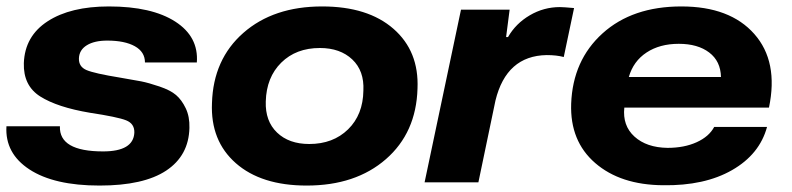

<svg xmlns="http://www.w3.org/2000/svg" viewBox="-35 -566 2457 596"><path d="M274 10Q133 10 56.5 -40Q-20 -90 -15 -174H151Q148 -96 285 -96Q379 -96 382 -154Q383 -182 356.5 -192.5Q330 -203 244 -216Q143 -233 90 -266.5Q37 -300 39 -370Q42 -454 113 -500Q184 -546 303 -546Q436 -546 509 -499Q582 -452 576 -372H415Q415 -405 383.5 -422.5Q352 -440 298 -440Q258 -440 234.5 -425.5Q211 -411 210 -385Q209 -359 233.5 -348.5Q258 -338 338 -325Q380 -318 403 -313.5Q426 -309 460 -297.5Q494 -286 511.5 -271Q529 -256 541.5 -230Q554 -204 553 -169Q551 -83 481 -36.5Q411 10 274 10Z M917 10Q776 10 697 -59.5Q618 -129 623 -246Q627 -382 720.5 -464Q814 -546 965 -546Q1107 -546 1186.5 -476.5Q1266 -407 1261 -291Q1257 -154 1163 -72Q1069 10 917 10ZM925 -119Q999 -119 1045.5 -164.5Q1092 -210 1093 -285Q1096 -346 1058.5 -381.5Q1021 -417 958 -417Q884 -417 838 -371.5Q792 -326 790 -251Q788 -190 825 -154.5Q862 -119 925 -119Z M1283 0 1396 -536H1547L1536 -451H1542Q1566 -493 1609.5 -518.5Q1653 -544 1703 -544Q1714 -544 1747 -541L1715 -389Q1693 -395 1662 -395Q1537 -393 1503 -254L1450 0Z M2023 9Q1891 8 1812.5 -60Q1734 -128 1738 -244Q1743 -379 1835.5 -462.5Q1928 -546 2080 -546Q2231 -546 2306.5 -460.5Q2382 -375 2352 -232H1903Q1897 -176 1934.5 -142Q1972 -108 2037 -107Q2089 -107 2127.5 -124.5Q2166 -142 2182 -172H2346Q2323 -87 2237.5 -38Q2152 11 2023 9ZM1917 -327H2203Q2202 -376 2166.5 -403Q2131 -430 2072 -430Q2013 -430 1972 -403Q1931 -376 1917 -327Z"/></svg>

Font: Mona Sans Expanded
Style: Bold Italic
Weight: 700
Width: 7
Italic angle: -11.7°
Designer: Deni Anggara
Foundry: GitHub
Version: Version 1.001;gftools[0.9.33]